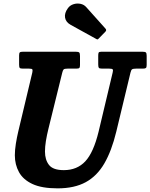

<svg xmlns="http://www.w3.org/2000/svg" viewBox="-20 -1041 845 1080"><path d="M330 -631.5 252 -315Q243.5 -280.5 238.2 -248Q233 -215.5 233 -188.5Q233 -142 255.8 -113Q278.5 -84 339 -84Q413.5 -84 459.8 -133.5Q506 -183 534.5 -300L613.5 -632Q617 -645.5 614.2 -650.2Q611.5 -655 594 -655H554Q539 -655 535.8 -659.8Q532.5 -664.5 532.5 -679V-727Q532.5 -739.5 534.8 -744.8Q537 -750 550 -750H781.5Q796 -750 800.5 -746Q805 -742 805 -727V-675.5Q805 -662 800.5 -658.5Q796 -655 784 -655H746.5Q729 -655 723.2 -651.2Q717.5 -647.5 714 -632.5L634 -300Q608 -192.5 567 -121.8Q526 -51 462.2 -16.2Q398.5 18.5 304 18.5Q215 18.5 162.5 -6Q110 -30.5 86.8 -72.8Q63.5 -115 63.5 -167.5Q63.5 -197 69.2 -233Q75 -269 83 -302.5L161.5 -632Q164.5 -645.5 162.2 -650.2Q160 -655 143 -655H108.5Q95 -655 91.2 -659Q87.5 -663 87.5 -677.5V-729Q87.5 -742.5 91.5 -746.2Q95.5 -750 109 -750H406Q421 -750 425.5 -745.8Q430 -741.5 430 -725.5V-675Q430 -662.5 426.2 -658.8Q422.5 -655 409.5 -655H360.5Q342.5 -655 338 -650.5Q333.5 -646 330 -631.5ZM362 -995Q373.5 -1011 393 -1017.2Q412.5 -1023.5 432.5 -1019.5Q452.5 -1015.5 465.5 -1000.5L572.5 -881Q581.5 -872 573 -863L536 -825Q532 -820.5 529.2 -819.5Q526.5 -818.5 521 -822L378 -901Q350.5 -916 346 -941.5Q341.5 -967 362 -995Z"/></svg>

Font: Besley* Narrow
Style: Bold Italic
Weight: 700
Width: 4
Italic angle: -13°
Designer: Owen Earl
Foundry: indestructible type*
Version: Version 3.000; ttfautohint (v1.8.3)